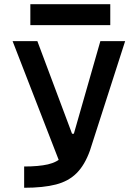

<svg xmlns="http://www.w3.org/2000/svg" viewBox="-20 -888 626 908"><path d="M94.2 0V-100.6Q162.6 -100.6 206.5 -110.6Q250.5 -120.6 277.3 -148.4Q304.2 -176.3 321.8 -229.5L454.6 -693.4H571.8L405.3 -175.8Q380.9 -107.9 342.8 -69.6Q304.7 -31.2 244.9 -15.6Q185.1 0 94.2 0ZM272.9 -92.3 39.6 -693.4H156.7L320.8 -255.4H344.7ZM123.5 -769V-868.2H501.5V-769Z"/></svg>

Font: Cascadia Code Medium
Style: Regular
Weight: 500
Monospace: yes
Designer: Aaron Bell
Foundry: Saja Typeworks
Version: Version 2407.024